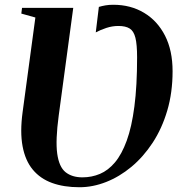

<svg xmlns="http://www.w3.org/2000/svg" viewBox="-20 -776 746 806"><path d="M313.5 10Q248 10 198.5 -8Q149 -26 117.5 -64Q86 -102 74.8 -162Q63.5 -222 75 -306L128.5 -702.5L69.5 -719L72.5 -743H287.5L226.5 -291Q212.5 -187 220.2 -131Q228 -75 255.2 -53.2Q282.5 -31.5 326 -31.5Q365 -31.5 399.5 -46Q434 -60.5 462.5 -94.2Q491 -128 512 -185.5Q533 -243 544.2 -329.2Q555.5 -415.5 555.5 -535Q555.5 -589 548.5 -617.2Q541.5 -645.5 524.5 -656.2Q507.5 -667 477 -667Q451.5 -667 426.5 -658.8Q401.5 -650.5 382 -640L395 -747Q408.5 -751 423 -753.5Q437.5 -756 455.5 -756Q528.5 -756 584.8 -722.2Q641 -688.5 672.8 -626.2Q704.5 -564 704.5 -477Q704.5 -387.5 682.2 -312Q660 -236.5 620.8 -176.8Q581.5 -117 531.5 -75.5Q481.5 -34 425.5 -12Q369.5 10 313.5 10Z"/></svg>

Font: Merriweather 120pt
Style: Bold Italic
Weight: 700
Italic angle: -7.8°
Version: Version 2.101